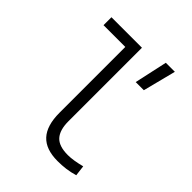

<svg xmlns="http://www.w3.org/2000/svg" viewBox="-216 -888 1019 1019"><g transform="rotate(45 293.0 -378.5)"><path d="M393.1 9.8Q304.7 9.8 262 -36.6Q219.2 -83 219.2 -179.2V-672.9H55.7V-732.4H284.7V-180.7Q284.7 -114.7 313.5 -83Q342.3 -51.3 409.2 -51.3Q448.7 -51.3 509.3 -66.9L516.6 -7.3Q484.9 2 455.6 5.9Q426.3 9.8 393.1 9.8ZM390.1 -580.1 430.7 -765.6H498.5L451.2 -580.1Z"/></g></svg>

Font: CaskaydiaCove NFP Light
Style: Regular
Weight: 300
Designer: Aaron Bell
Foundry: Saja Typeworks
Version: Version 2111.001; VTT 6.35;Nerd Fonts 3.1.1